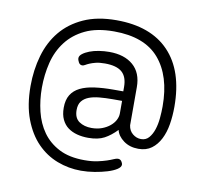

<svg xmlns="http://www.w3.org/2000/svg" viewBox="-75 -638 866 822"><g transform="rotate(10 358.0 -227.5)"><path d="M234 -370Q234 -380 245.5 -389Q257 -398 275 -405Q293 -412 315.5 -415.5Q338 -419 360 -419Q426 -419 464 -386Q502 -353 502 -291V-125Q505 -102 521.5 -88.5Q538 -75 558 -75Q579 -75 592 -90Q605 -105 612.5 -127.5Q620 -150 622.5 -177.5Q625 -205 625 -229Q625 -361 561.5 -435Q498 -509 365 -509Q290 -509 240 -485Q190 -461 159 -420.5Q128 -380 115 -327.5Q102 -275 102 -218Q102 -165 114 -115.5Q126 -66 153 -28Q180 10 224.5 33Q269 56 335 56Q368 56 391 51Q414 46 430.5 40.5Q447 35 458 30Q469 25 476 25Q486 25 491.5 33Q497 41 497 47Q497 58 481.5 68Q466 78 441.5 85.5Q417 93 387 98Q357 103 328 103Q274 103 224.5 84Q175 65 137 26Q99 -13 76 -73.5Q53 -134 53 -217Q53 -287 71 -349.5Q89 -412 127 -458Q165 -504 224.5 -531Q284 -558 367 -558Q516 -558 595.5 -475Q675 -392 675 -236Q675 -196 669 -159.5Q663 -123 648.5 -94.5Q634 -66 611 -49Q588 -32 554 -32Q516 -32 489.5 -51.5Q463 -71 457 -97Q431 -70 404 -55.5Q377 -41 334 -41Q308 -41 285.5 -47Q263 -53 246 -65.5Q229 -78 219 -99Q209 -120 209 -150Q209 -184 222.5 -206Q236 -228 261.5 -240.5Q287 -253 323.5 -258Q360 -263 405 -263H448V-282Q448 -326 424.5 -346.5Q401 -367 350 -367Q326 -367 310.5 -363Q295 -359 284.5 -354.5Q274 -350 267.5 -346Q261 -342 255 -342Q245 -342 239.5 -352Q234 -362 234 -370ZM450 -222H409Q378 -222 351.5 -219.5Q325 -217 306 -209.5Q287 -202 276 -188Q265 -174 265 -150Q265 -115 287 -100Q309 -85 341 -85Q366 -85 386 -92.5Q406 -100 420.5 -112Q435 -124 442.5 -138.5Q450 -153 450 -167Z"/></g></svg>

Font: AkaAcidDosis
Style: Regular
Weight: 400
Designer: Edgar Tolentino, Pablo Impallari, Igino Marini, Aka-Acid
Foundry: Edgar Tolentino, Pablo Impallari, Igino Marini, Cyberella
Version: Version 1.007